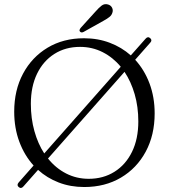

<svg xmlns="http://www.w3.org/2000/svg" viewBox="-20 -904 832 946"><path d="M72 17.5Q61 8 72 -5L145.5 -88.5Q100.5 -138 75.2 -205.8Q50 -273.5 50 -354Q50 -459.5 93.5 -541Q137 -622.5 214.5 -669Q292 -715.5 394 -715.5Q462.5 -715.5 521 -693.2Q579.5 -671 624.5 -631L697 -713Q708.5 -726.5 720 -716Q731.5 -706 720.5 -694L646 -609.5Q691.5 -560 716.8 -492.5Q742 -425 742 -345.5Q742 -238.5 698 -156.8Q654 -75 575.8 -28.8Q497.5 17.5 395 17.5Q327 17.5 269.2 -4.8Q211.5 -27 167.5 -67L95.5 14.5Q84 28 72 17.5ZM132 -392.5Q132 -320.5 149.5 -258Q167 -195.5 198 -148L575 -575Q537 -621 485.8 -647Q434.5 -673 374.5 -673Q302.5 -673 247.8 -638.2Q193 -603.5 162.5 -540.5Q132 -477.5 132 -392.5ZM661.5 -305.5Q661.5 -378 643.5 -440Q625.5 -502 593.5 -550L216.5 -123Q254.5 -75.5 305.8 -49.2Q357 -23 417 -23Q489 -23 544.2 -57.8Q599.5 -92.5 630.5 -156Q661.5 -219.5 661.5 -305.5ZM449.5 -846Q466.5 -865.5 480.5 -876.2Q494.5 -887 512 -882Q526 -878 532 -866.2Q538 -854.5 534 -842.5Q530.5 -829 518.5 -819.8Q506.5 -810.5 489 -801L391.5 -746.5Q380.5 -741 374 -748.5Q370.5 -752.5 372.2 -757.2Q374 -762 377.5 -766.5Z"/></svg>

Font: Fraunces 9pt Soft Light
Style: Regular
Weight: 300
Version: Version 1.000;[0bf87f6ff]